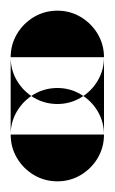

<svg xmlns="http://www.w3.org/2000/svg" viewBox="-20 -195 215 360"><path d="M0 -87.7H175V57.3H0ZM87.7 -175Q63.7 -175 43.7 -163.2Q23.7 -151.3 11.8 -131.3Q0 -111.3 0 -87.7Q0 -63.7 11.8 -43.7Q23.7 -23.7 43.7 -11.8Q63.7 0 87.7 0Q111.3 0 131.3 -11.8Q151.3 -23.7 163.2 -43.7Q175 -63.7 175 -87.7Q175 -111.3 163.2 -131.3Q151.3 -151.3 131.3 -163.2Q111.3 -175 87.7 -175ZM87.7 -30Q63.7 -30 43.7 -18.2Q23.7 -6.3 11.8 13.7Q0 33.7 0 57.3Q0 81.3 11.8 101.3Q23.7 121.3 43.7 133.2Q63.7 145 87.7 145Q111.3 145 131.3 133.2Q151.3 121.3 163.2 101.3Q175 81.3 175 57.3Q175 33.7 163.2 13.7Q151.3 -6.3 131.3 -18.2Q111.3 -30 87.7 -30Z"/></svg>

Font: Wavefont Thin
Style: Regular
Weight: 100
Monospace: yes
Version: Version 3.005;gftools[0.9.33]